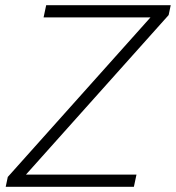

<svg xmlns="http://www.w3.org/2000/svg" viewBox="-20 -720 678 740"><path d="M2 0 10 -38 560 -653H148L158 -700H638L630 -662L80 -47H506L496 0Z"/></svg>

Font: Red Hat Mono
Style: Italic
Weight: 300
Italic angle: -12°
Monospace: yes
Designer: Pentagram, MCKL
Foundry: Pentagram, MCKL
Version: Version 1.023